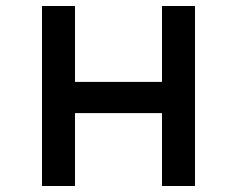

<svg xmlns="http://www.w3.org/2000/svg" viewBox="-20 -620 790 640"><path d="M120 -600H230V-347H520V-600H630V0H520V-243H230V0H120Z"/></svg>

Font: Martian Mono sWd Rg
Style: Regular
Weight: 400
Width: 6
Monospace: yes
Designer: Roman Shamin
Foundry: Evil Martians
Version: Version 1.000